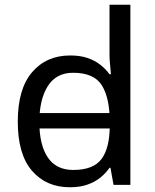

<svg xmlns="http://www.w3.org/2000/svg" viewBox="-20 -780 655 810"><path d="M104 -238V-303H480V-238ZM275 10Q175 10 115 -59.5Q55 -129 55 -267Q55 -405 115.5 -475.5Q176 -546 276 -546Q318 -546 349 -535.5Q380 -525 403 -507Q426 -489 442 -467H448Q447 -480 444.5 -505.5Q442 -531 442 -546V-760H530V0H459L446 -72H442Q426 -49 403 -30.5Q380 -12 348.5 -1Q317 10 275 10ZM289 -63Q374 -63 408.5 -109.5Q443 -156 443 -250V-266Q443 -366 410 -419.5Q377 -473 288 -473Q217 -473 181.5 -416.5Q146 -360 146 -265Q146 -169 181.5 -116Q217 -63 289 -63Z"/></svg>

Font: hexlgurmukhi05
Style: Book
Weight: 400
Designer: Jelle Bosma - Monotype Design Team
Foundry: Monotype Imaging Inc.
Version: Version 2.003